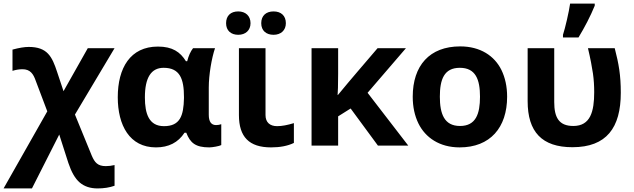

<svg xmlns="http://www.w3.org/2000/svg" viewBox="-44 -816 3552 1076"><path d="M117 -553C93 -553 63 -548 26 -538V-419C45 -425 64 -428 82 -428C126 -428 143 -401 156 -364L221 -192L-24 240H135L288 -62L339 97C356 148 377 185 403 207C429 229 462 240 503 240C538 240 570 235 598 225V109C581 113 565 115 549 115C503 115 487 94 471 58L376 -174L598 -546H448L312 -305L276 -413C248 -498 222 -553 117 -553Z M768 -270C768 -381 803 -436 873 -436C965 -436 987 -373 987 -272V-266C985 -167 965 -109 875 -109C791 -109 768 -178 768 -270ZM1129 10C1146 10 1186 3 1196 -3V-120C1187 -117 1178 -115 1167 -115C1140 -115 1126 -134 1126 -173V-325C1126 -397 1142 -490 1161 -546H1038C1024 -528 1013 -504 1005 -473H998C966 -525 922 -555 841 -555C686 -555 616 -435 616 -271C616 -114 682 10 830 10C901 10 954 -17 990 -72H1000C1022 -15 1052 10 1129 10Z M1475 10C1525 10 1568 2 1603 -15V-126C1567 -115 1536 -109 1509 -109C1469 -109 1444 -130 1444 -171V-546H1295V-171C1295 -49 1352 10 1475 10ZM1291 -621C1332 -621 1360 -646 1360 -686C1360 -727 1332 -752 1291 -752C1249 -752 1223 -728 1223 -686C1223 -645 1250 -621 1291 -621ZM1489 -621C1530 -621 1558 -646 1558 -686C1558 -728 1531 -752 1489 -752C1448 -752 1420 -729 1420 -686C1420 -644 1448 -621 1489 -621Z M1850 -284H1848L1850 -324L1851 -403V-546H1702V0H1851V-164L1921 -208L2074 0H2244L2016 -296L2231 -546H2072C1998 -459 1923 -373 1850 -284Z M2533 -436C2622 -436 2646 -370 2646 -274C2646 -178 2623 -110 2534 -110C2445 -110 2421 -179 2421 -274C2421 -370 2444 -436 2533 -436ZM2269 -274C2269 -217 2280 -167 2301 -124C2340 -45 2419 10 2532 10C2703 10 2798 -101 2798 -274C2798 -331 2787 -381 2766 -424C2727 -503 2648 -556 2535 -556C2363 -556 2269 -448 2269 -274Z M3435 -296C3435 -395 3424 -457 3401 -546H3251C3265 -487 3274 -439 3279 -404C3284 -369 3286 -335 3286 -300C3286 -191 3265 -110 3169 -110C3088 -110 3062 -158 3062 -244V-546H2913V-249C2913 -77 2993 9 3164 9C3355 9 3435 -100 3435 -296ZM3111 -621V-606H3198C3233 -664 3264 -723 3289 -784V-796H3151C3145 -751 3123 -657 3111 -621Z"/></svg>

Font: Passageway
Style: Regular
Weight: 700
Foundry: Ascender Corporation
Version: Version 1.11